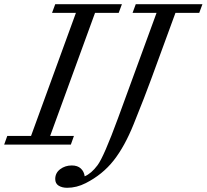

<svg xmlns="http://www.w3.org/2000/svg" viewBox="-71 -683 977 907"><path d="M-51.3 0 -36.6 -41H75.7L287.6 -622.1H174.8L189.9 -663.1H504.9L489.7 -622.1H377.9L166 -41H278.3L263.7 0ZM246.1 204.1Q222.2 204.1 206.1 194.1Q189.9 184.1 189.9 162.6Q189.9 133.8 213.4 116.2Q236.8 98.6 268.1 98.6Q295.4 98.6 310.8 113Q326.2 127.4 329.1 149.9Q360.4 136.7 389.6 97.7Q419.4 58.1 486.8 -125.5L668.5 -622.1H555.2L570.3 -663.1H885.3L870.1 -622.1H757.8L643.1 -309.1Q615.7 -233.4 560.5 -96.7Q518.1 8.8 465.8 75.2Q413.6 141.6 334 182.1Q291 204.1 246.1 204.1Z"/></svg>

Font: Elstob 6pt
Style: Italic
Weight: 400
Italic angle: -20°
Designer: Peter S. Baker
Version: Version 1.015